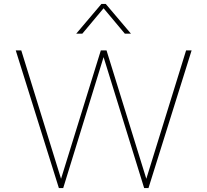

<svg xmlns="http://www.w3.org/2000/svg" viewBox="-20 -955 1053 975"><path d="M645 -784H614L506 -913L398 -784H367L495 -935H517ZM953 -699 734 0H712L506 -665L301 0H279L60 -699H88L290 -47L492 -699H521L723 -47L925 -699Z"/></svg>

Font: Prompt Thin
Style: Regular
Weight: 100
Designer: Katatrad Team
Foundry: CadsonDemak
Version: Version 1.030